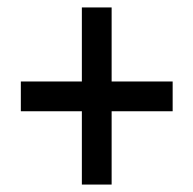

<svg xmlns="http://www.w3.org/2000/svg" viewBox="-20 -602 520 516"><path d="M200 -106H280V-303H444V-383H280V-582H200V-383H36V-303H200Z"/></svg>

Font: Noto Sans Kannada Condensed Medium
Style: Regular
Weight: 500
Width: 3
Designer: Jelle Bosma - Monotype Design Team
Foundry: Monotype Imaging Inc.
Version: Version 2.005